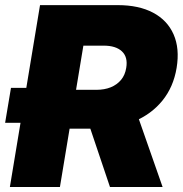

<svg xmlns="http://www.w3.org/2000/svg" viewBox="-20 -748 731 768"><path d="M181.2 -256.8H0.5L23.9 -396.5H204.1ZM19.5 0 140.1 -727.5H451.2Q535.2 -727.5 592.3 -697.3Q649.4 -667 674.3 -610.6Q699.2 -554.2 686.5 -476.6Q673.8 -399.9 629.6 -345.5Q585.4 -291 516.1 -262.2Q446.8 -233.4 359.9 -233.4H180.2L206.1 -388.7H365.2Q397.9 -388.7 423.1 -398.9Q448.2 -409.2 464.4 -428.7Q480.5 -448.2 484.9 -476.6Q492.2 -519.5 467.8 -542.5Q443.4 -565.4 395 -565.4H313.5L219.7 0ZM419.9 0 308.1 -332H514.2L630.4 0Z"/></svg>

Font: Inter 24pt Black
Style: Italic
Weight: 900
Italic angle: -9.3988°
Designer: Rasmus Andersson
Foundry: rsms
Version: Version 4.001;git-66647c0bb